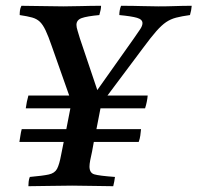

<svg xmlns="http://www.w3.org/2000/svg" viewBox="-20 -642 682 663"><path d="M78 1Q78 -6 79 -15Q80 -24 83 -31Q128 -35 148.5 -39.5Q169 -44 177 -59Q185 -74 191 -107L200 -152H47Q49 -163 50.5 -174Q52 -185 55 -196H209L223 -268H69Q72 -291 78 -312H219L159 -482Q147 -517 137.5 -537Q128 -557 117.5 -567Q107 -577 91 -581.5Q75 -586 48 -590Q48 -599 49 -606.5Q50 -614 54 -622Q89 -622 125.5 -621Q162 -620 199 -620Q228 -620 261 -621Q294 -622 329 -622Q329 -610 323 -590Q280 -586 262 -579.5Q244 -573 244 -556Q244 -548 248 -535.5Q252 -523 256 -509L316 -331L442 -509Q456 -529 464 -541Q472 -553 472 -562Q472 -575 453 -580.5Q434 -586 392 -590Q392 -607 398 -622Q439 -622 469.5 -621Q500 -620 527 -620Q559 -620 585 -621Q611 -622 642 -622Q641 -607 636 -590Q607 -586 588 -581Q569 -576 553.5 -565.5Q538 -555 519.5 -534Q501 -513 473 -475L351 -312H490Q488 -290 481 -268H327L313 -196H467Q466 -185 464.5 -174Q463 -163 459 -152H304L298 -119Q294 -102 291.5 -88.5Q289 -75 289 -67Q289 -45 305.5 -40Q322 -35 377 -31Q376 -24 374.5 -15Q373 -6 371 1Q342 1 303 0Q264 -1 229 -1Q192 -1 149 0Q106 1 78 1Z"/></svg>

Font: Castoro
Style: Italic
Weight: 400
Italic angle: -11°
Designer: John Hudson with Paul Hanslow, assisted by Kaja Sojewska.
Foundry: Tiro Typeworks Ltd.
Version: Version 2.04